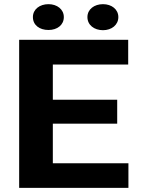

<svg xmlns="http://www.w3.org/2000/svg" viewBox="-20 -902 694 922"><path d="M542.8 -308V-423H233.7V-592H595.6V-711H72V0H596.7V-118H233.7V-308ZM212.8 -758C255 -758 286.5 -782 286.5 -820C286.5 -857.1 254.3 -882 212.8 -882C171 -882 138 -857.6 138 -820C138 -781.4 169.8 -758 212.8 -758ZM474.6 -757C516.2 -757 548.3 -782.4 548.3 -820C548.3 -857.1 516.1 -882 474.6 -882C432.8 -882 399.8 -857.6 399.8 -820C399.8 -781.8 432.2 -757 474.6 -757Z"/></svg>

Font: Asimov
Style: Wid
Weight: 500
Designer: Google
Version: Version 2.000980; 2014